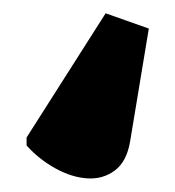

<svg xmlns="http://www.w3.org/2000/svg" viewBox="-20 -75 264 289"><path d="M139 -55 204 -32 176 137Q171 168 153 181.5Q135 195 111.5 193.5Q88 192 63.5 178.5Q39 165 20 144V132Z"/></svg>

Font: Noto Serif ExtraCondensed Black
Style: Regular
Weight: 900
Width: 2
Designer: Monotype Design Team
Foundry: Monotype Imaging Inc.
Version: Version 2.015; ttfautohint (v1.8.4.7-5d5b)